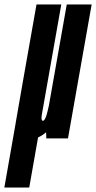

<svg xmlns="http://www.w3.org/2000/svg" viewBox="-96 -620 431 860"><path d="M-76.5 220 -27 -61.5Q-26.5 -66 -25.5 -71Q-12.5 -147 4.5 -243.5L67.5 -600H178.5L115.5 -243Q97.5 -141 92 -110Q87 -83 94 -79.5Q95 -79 96 -79Q104.5 -79 112.5 -104.5Q117.5 -122 123 -147.5L203 -600H314.5L208.5 0H111.5L110.5 -27.5Q93 -12.5 74.5 -4.5L35 220Z"/></svg>

Font: Anybody UltraCondensed SemiBold
Style: Italic
Weight: 600
Width: 1
Italic angle: -10°
Designer: Tyler Finck
Foundry: Etcetera Type Company
Version: Version 1.010; ttfautohint (v1.8.3) -l 8 -r 50 -G 200 -x 14 